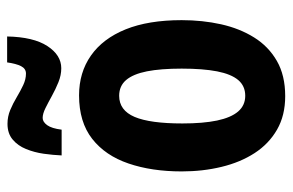

<svg xmlns="http://www.w3.org/2000/svg" viewBox="-158 -636 805 528"><g transform="rotate(-90 244.0 -372.5)"><path d="M452.1 -274.9Q452.1 -217.8 440.7 -166.5Q429.2 -115.2 404.5 -75.7Q379.9 -36.1 340.1 -13.2Q300.3 9.8 243.2 9.8Q189.9 9.8 150.9 -12.7Q111.8 -35.2 86.4 -74.5Q61 -113.8 48.6 -165.3Q36.1 -216.8 36.1 -274.9Q36.1 -357.4 57.9 -421.1Q79.6 -484.9 125.7 -521Q171.9 -557.1 245.1 -557.1Q308.1 -557.1 354.7 -524.4Q401.4 -491.7 426.8 -429Q452.1 -366.2 452.1 -274.9ZM168 -272.9Q168 -216.3 176 -177.7Q184.1 -139.2 200.9 -119.6Q217.8 -100.1 244.1 -100.1Q271 -100.1 287.4 -119.4Q303.7 -138.7 311.3 -177.7Q318.8 -216.8 318.8 -274.9Q318.8 -332.5 311.3 -370.6Q303.7 -408.7 287.4 -427.7Q271 -446.8 244.1 -446.8Q204.1 -446.8 186 -404.3Q168 -361.8 168 -272.9ZM80.1 -605Q81.1 -628.4 84.7 -654.3Q88.4 -680.2 97.7 -702.9Q106.9 -725.6 123.8 -739.7Q140.6 -753.9 167 -753.9Q187 -753.9 205.1 -746.3Q223.1 -738.8 240.2 -728.5Q257.3 -718.3 273.4 -710.7Q289.6 -703.1 305.2 -703.1Q318.8 -703.1 325.7 -716.8Q332.5 -730.5 335.9 -754.9H407.2Q405.8 -682.6 380.9 -644.3Q356 -606 319.8 -606Q300.8 -606 281.5 -613.8Q262.2 -621.6 244.1 -631.6Q226.1 -641.6 210.4 -649.4Q194.8 -657.2 183.1 -657.2Q172.4 -657.2 163.3 -644.8Q154.3 -632.3 150.9 -605Z"/></g></svg>

Font: Open Sans Condensed
Style: Regular
Weight: 400
Width: 3
Designer: Monotype Design Team
Foundry: Monotype Imaging Inc.
Version: Version 3.000